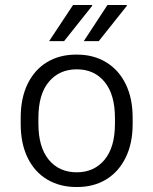

<svg xmlns="http://www.w3.org/2000/svg" viewBox="-20 -740 615 770"><path d="M63 -243V-268Q63 -347 91 -404Q119 -461 169 -491Q219 -521 285 -521H289Q355 -521 405.5 -490.5Q456 -460 484 -403Q512 -346 512 -268V-243Q512 -165 484 -108Q456 -51 406 -20.5Q356 10 290 10H286Q220 10 169.5 -20Q119 -50 91 -107Q63 -164 63 -243ZM441 -244V-267Q441 -361 399.5 -411.5Q358 -462 288 -462Q218 -462 176 -412Q134 -362 134 -267V-244Q134 -150 175.5 -99.5Q217 -49 288 -49Q357 -49 399 -99Q441 -149 441 -244ZM349 -720 350 -717 237 -575H177L273 -720ZM488 -720 489 -717 376 -575H316L411 -720Z"/></svg>

Font: Chivo Light
Style: Regular
Weight: 300
Designer: Hector Gatti
Foundry: Omnibus-Type
Version: Version 1.007